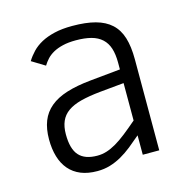

<svg xmlns="http://www.w3.org/2000/svg" viewBox="-86 -610 698 709"><g transform="rotate(-15 263.5 -256.0)"><path d="M378.9 0V-74.2Q356.9 -55.2 336.4 -38.8Q315.9 -22.5 294.7 -10.5Q273.4 1.5 250.7 8.3Q228 15.1 202.1 15.1Q166 15.1 139.2 4.2Q112.3 -6.8 94.5 -27.6Q76.7 -48.3 67.9 -77.9Q59.1 -107.4 59.1 -144Q59.1 -184.1 70.8 -213.9Q82.5 -243.7 107.4 -264.4Q132.3 -285.2 171.1 -297.4Q210 -309.6 264.2 -314.9L378.9 -326.2V-352.1Q378.9 -384.3 371.6 -407Q364.3 -429.7 348.4 -444.3Q332.5 -459 307.9 -465.6Q283.2 -472.2 249 -472.2Q220.2 -472.2 199 -467Q177.7 -461.9 162.4 -453.4Q147 -444.8 136.7 -433.6Q126.5 -422.4 119.1 -410.2L68.8 -440.9Q79.6 -458.5 94.5 -474.1Q109.4 -489.7 131.1 -501.5Q152.8 -513.2 181.9 -520Q210.9 -526.9 250 -526.9Q301.8 -526.9 338.1 -517.1Q374.5 -507.3 397.7 -486.1Q420.9 -464.8 431.4 -430.9Q441.9 -397 441.9 -348.1V0ZM378.9 -273.9 287.1 -265.1Q243.2 -260.7 212.2 -252.7Q181.2 -244.6 161.6 -230.7Q142.1 -216.8 133.1 -196Q124 -175.3 124 -146Q124 -90.3 146.5 -65.2Q168.9 -40 216.8 -40Q234.9 -40 252.2 -45.4Q269.5 -50.8 288.6 -61.8Q307.6 -72.8 329.6 -90.1Q351.6 -107.4 378.9 -130.9Z"/></g></svg>

Font: Clear Sans Light
Style: Regular
Weight: 300
Foundry: Intel Corporation
Version: Version 1.00